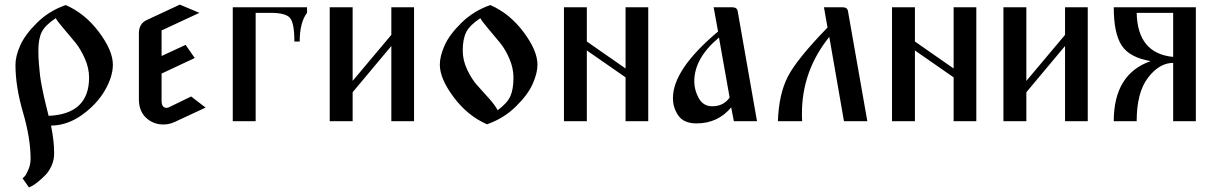

<svg xmlns="http://www.w3.org/2000/svg" viewBox="-20 -532 5330 843"><path d="M47.9 -248Q47.9 -285.2 68.8 -332.5Q89.8 -379.9 142.6 -432.1Q195.3 -484.4 268.6 -509.8Q353.5 -472.7 414.6 -391.1Q475.6 -309.6 475.6 -248Q475.6 -196.3 440.9 -135.7Q406.2 -75.2 341.3 -28.3Q276.4 18.6 204.1 19.5Q217.8 87.9 217.8 141.6Q217.8 169.9 206.5 195.3Q195.3 220.7 178.7 237.3Q162.1 253.9 146.5 266.6Q130.9 279.3 119.1 285.2L107.4 291L79.1 251Q83 248 88.9 241.7Q94.7 235.4 104.5 212.9Q114.3 190.4 114.3 165Q114.3 75.2 81.1 -38.1Q47.9 -151.4 47.9 -248ZM148.4 -309.6Q148.4 -280.3 150.9 -251Q153.3 -221.7 155.8 -200.7Q158.2 -179.7 164.1 -150.4Q169.9 -121.1 172.9 -107.9Q175.8 -94.7 183.6 -63Q191.4 -31.2 193.4 -23.4Q371.1 -31.2 371.1 -191.4Q371.1 -233.4 352.5 -274.9Q334 -316.4 312 -343.8Q290 -371.1 262.2 -403.3Q234.4 -435.5 224.6 -452.1Q178.7 -421.9 163.6 -392.1Q148.4 -362.3 148.4 -309.6Z M589.8 -96.7V-385.7Q589.8 -429.7 627 -445.3L769.5 -511.7L855.5 -475.6L689.5 -398.4V-286.1L794.9 -335L835 -277.3L689.5 -209V-89.8Q689.5 -58.6 710.9 -58.6Q717.8 -58.6 720.7 -60.5L819.3 -108.4L882.8 -59.6L746.1 3.9Q722.7 14.6 697.3 14.6Q653.3 14.6 621.6 -14.6Q589.8 -43.9 589.8 -96.7Z M1002 0V-500H1328.1V-475.6Q1295.9 -433.6 1295.9 -349.6H1272.5Q1272.5 -430.7 1253.4 -453.1Q1234.4 -475.6 1168 -475.6H1102.5V0Z M1427.7 0V-500H1528.3V-176.8L1698.2 -378.9V-500H1797.9V0H1698.2V-330.1L1528.3 -127V0Z M1911.1 -248Q1911.1 -285.2 1932.1 -332.5Q1953.1 -379.9 2006.3 -432.1Q2059.6 -484.4 2132.8 -509.8Q2217.8 -472.7 2278.8 -391.1Q2339.8 -309.6 2339.8 -248Q2339.8 -210.9 2318.8 -163.6Q2297.9 -116.2 2244.6 -64Q2191.4 -11.7 2118.2 13.7Q2033.2 -23.4 1972.2 -105Q1911.1 -186.5 1911.1 -248ZM2011.7 -309.6Q2011.7 -266.6 2032.2 -224.1Q2052.7 -181.6 2077.6 -154.8Q2102.5 -127.9 2129.4 -97.2Q2156.2 -66.4 2165 -47.9Q2207 -79.1 2220.7 -109.4Q2234.4 -139.6 2234.4 -191.4Q2234.4 -233.4 2216.3 -274.9Q2198.2 -316.4 2175.8 -343.8Q2153.3 -371.1 2126 -403.3Q2098.6 -435.5 2088.9 -452.1Q2043 -421.9 2027.3 -391.6Q2011.7 -361.3 2011.7 -309.6Z M2456.1 0V-500H2556.6V-349.6L2726.6 -231.4V-500H2826.2V0H2726.6V-192.4L2556.6 -310.5V0Z M2934.6 -101.6Q2934.6 -227.5 3132.8 -393.6L3113.3 -500H3195.3Q3215.8 -500 3218.8 -483.4L3303.7 0H3202.1L3190.4 -60.5Q3131.8 9.8 3038.1 9.8Q2982.4 9.8 2958.5 -24.4Q2934.6 -58.6 2934.6 -101.6ZM3028.3 -174.8Q3028.3 -136.7 3047.9 -101.1Q3067.4 -65.4 3107.4 -65.4Q3156.2 -65.4 3183.6 -103.5L3136.7 -367.2Q3028.3 -276.4 3028.3 -174.8Z M3395.5 0Q3399.4 -118.2 3439 -195.3Q3478.5 -272.5 3613.3 -411.1L3597.7 -500H3679.7Q3700.2 -500 3703.1 -483.4L3788.1 0H3685.5L3621.1 -370.1Q3501 -220.7 3501 -34.2Q3501 -10.7 3502 0Z M3896.5 0V-500H3997.1V-349.6L4167 -231.4V-500H4266.6V0H4167V-192.4L3997.1 -310.5V0Z M4385.7 0V-500H4486.3V-176.8L4656.2 -378.9V-500H4755.9V0H4656.2V-330.1L4486.3 -127V0Z M4870.1 0Q4870.1 -207 5032.2 -263.7Q4939.5 -279.3 4904.8 -332.5Q4870.1 -385.7 4870.1 -500H5230.5V0H5130.9V-255.9Q5070.3 -255.9 5020.5 -190.9Q4970.7 -126 4970.7 0ZM4970.7 -475.6Q4974.6 -296.9 5130.9 -282.2V-475.6Z"/></svg>

Font: TriodPostnaja
Style: Medium
Weight: 500
Version: 20110805